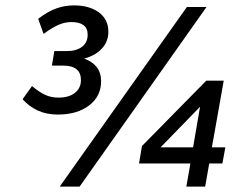

<svg xmlns="http://www.w3.org/2000/svg" viewBox="-20 -694 924 714"><path d="M202 0 675 -668H748L276 0ZM195 -268Q153 -268 120.5 -283Q88 -298 64 -325L99 -374Q125 -352 147.5 -341.5Q170 -331 197 -331Q237 -331 259 -349Q281 -367 281 -396Q281 -423 264.5 -436.5Q248 -450 215 -450H173L182 -504H228Q264 -504 285 -520Q306 -536 306 -565Q306 -589 290.5 -600.5Q275 -612 245 -612Q222 -612 198.5 -602Q175 -592 142 -568L122 -624Q157 -651 189 -662.5Q221 -674 255 -674Q312 -674 347.5 -648Q383 -622 383 -576Q383 -539 358.5 -513Q334 -487 293 -476Q324 -465 340 -444Q356 -423 356 -392Q356 -336 311.5 -302Q267 -268 195 -268ZM673 0 688 -86H497L508 -151L747 -394H812L768 -146H818L807 -86H758L743 0ZM577 -146H698L724 -297Z"/></svg>

Font: Gantari Medium
Style: Italic
Weight: 500
Italic angle: -10°
Designer: Anugrah Pasau
Foundry: Lafontype
Version: Version 1.000